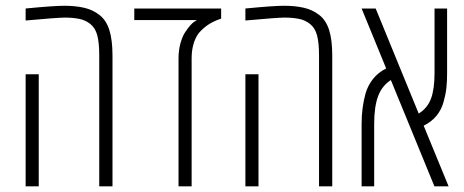

<svg xmlns="http://www.w3.org/2000/svg" viewBox="-20 -660 1645 680"><path d="M70.8 -629.9Q170.4 -639.6 208 -639.6Q245.6 -639.6 276.6 -632.8Q307.6 -626 332 -607.2Q356.4 -588.4 367.4 -553.2Q378.4 -518.1 378.4 -463.9V0H331.5V-463.9Q331.5 -507.8 324.7 -534.2Q317.9 -560.5 300.3 -574.7Q282.7 -588.9 260 -593.3Q237.3 -597.7 210.4 -597.7Q183.6 -597.7 70.8 -587.4ZM117.2 0H70.8V-397H117.2Z M763.2 -629.9V-594.2Q730.5 -583 710.4 -567.6Q690.4 -552.2 680.7 -538.1Q658.7 -504.4 658.7 -453.1V0H612.3V-453.1Q612.3 -481.9 619.1 -506.6Q626 -531.2 635.7 -545.9Q655.8 -576.2 670.9 -585L677.7 -588.9H455.6V-629.9Z M849.1 -629.9Q948.7 -639.6 986.3 -639.6Q1023.9 -639.6 1054.9 -632.8Q1085.9 -626 1110.4 -607.2Q1134.8 -588.4 1145.8 -553.2Q1156.7 -518.1 1156.7 -463.9V0H1109.9V-463.9Q1109.9 -507.8 1103 -534.2Q1096.2 -560.5 1078.6 -574.7Q1061 -588.9 1038.3 -593.3Q1015.6 -597.7 988.8 -597.7Q961.9 -597.7 849.1 -587.4ZM895.5 0H849.1V-397H895.5Z M1563.5 -629.9V-401.4Q1563.5 -371.6 1561 -348.9Q1558.6 -326.2 1550.8 -298.3Q1534.7 -241.7 1480.5 -214.8L1568.8 0H1518.6L1364.3 -376.5Q1332.5 -356 1318.8 -318.6Q1305.2 -281.2 1305.2 -220.7V0H1260.7V-221.2Q1260.7 -278.3 1274.4 -328.1Q1282.7 -357.4 1301.3 -380.6Q1319.8 -403.8 1347.7 -417.5L1260.7 -629.9H1310.5L1462.9 -257.8Q1493.7 -276.9 1506.3 -310.3Q1519 -343.8 1519 -401.9V-629.9Z"/></svg>

Font: Open Sans Hebrew Condensed Light
Style: Regular
Weight: 300
Width: 3
Foundry: Ascender Corporation, Yanek Iontef
Version: Version 2.001;PS 002.001;hotconv 1.0.70;makeotf.lib2.5.58329